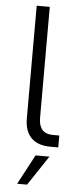

<svg xmlns="http://www.w3.org/2000/svg" viewBox="-60 -732 406 965"><g transform="rotate(5 142.5 -250.0)"><path d="M215 0Q152 0 118.5 -33.5Q85 -67 85 -132V-700H151V-140Q151 -60 223 -60H255V0H215ZM145 50H215L115 200H65Z"/></g></svg>

Font: Retni Sans
Style: Regular
Weight: 400
Designer: Vitaly Kuzmin
Foundry: ParaType Ltd.
Version: Version 1.00;March 2, 2019;FontCreator 11.5.0.2425 64-bit; t